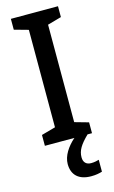

<svg xmlns="http://www.w3.org/2000/svg" viewBox="-140 -766 619 1043"><g transform="rotate(-15 169.0 -244.5)"><path d="M212 112C212 74 231 44 276 0H301V-61L223 -83V-631L301 -653V-714H36V-653L115 -631V-83L36 -61V0H202C161 36 130 82 130 128C130 189 167 225 237 225C264 225 282 221 299 216V149C289 152 274 156 255 156C228 156 212 141 212 112Z"/></g></svg>

Font: Noto Sans Bengali SemiCondensed Medium
Style: Regular
Weight: 500
Width: 4
Designer: Joana Ranito - Universal Thirst; Jelle Bosma - Monotype Design Team
Foundry: Universal Thirst ehf.
Version: Version 3.000